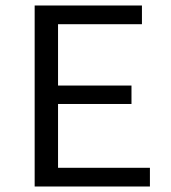

<svg xmlns="http://www.w3.org/2000/svg" viewBox="-20 -678 622 698"><path d="M191 -68H525V0H106V-658H496V-590H191V-367H458V-300H191Z"/></svg>

Font: EauTest Medium
Style: Regular
Weight: 500
Designer: Christian Thalmann (Catharsis Fonts)
Version: Version 0.001;PS 000.001;hotconv 1.0.88;makeotf.lib2.5.64775